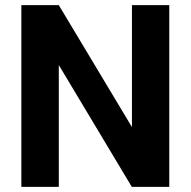

<svg xmlns="http://www.w3.org/2000/svg" viewBox="-20 -731 746 751"><path d="M642.1 -710.9V0H495.6L210 -476.6V0H63.5V-710.9H210L496.1 -233.9V-710.9Z"/></svg>

Font: Vazirmatn RD UI
Style: Bold
Weight: 700
Designer: Saber Rastikerdar
Foundry: Saber Rastikerdar
Version: Version 33.003